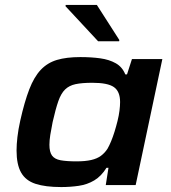

<svg xmlns="http://www.w3.org/2000/svg" viewBox="-20 -749 693 777"><path d="M228 8Q164 8 124 -5Q84 -18 65.5 -50.5Q47 -83 47 -140Q47 -164 50.5 -194.5Q54 -225 62 -261Q79 -337 98.5 -387.5Q118 -438 145 -466.5Q172 -495 210.5 -506.5Q249 -518 305 -518Q349 -518 385.5 -513Q422 -508 448.5 -493Q475 -478 487 -448H494L514 -510H637L529 0H408L419 -70H411Q390 -36 361.5 -19Q333 -2 298.5 3Q264 8 228 8ZM290 -96Q325 -96 349 -101.5Q373 -107 388.5 -118.5Q404 -130 415 -147Q422 -159 429.5 -177Q437 -195 443.5 -216Q450 -237 455.5 -259Q461 -281 463.5 -301Q466 -321 466 -336Q466 -379 441 -396.5Q416 -414 354 -414Q312 -414 286 -408.5Q260 -403 243.5 -387Q227 -371 216 -339.5Q205 -308 193 -255Q187 -225 183.5 -203Q180 -181 180 -163Q180 -134 190.5 -119.5Q201 -105 225 -100.5Q249 -96 290 -96ZM377 -582 245 -724 246 -729H372L463 -587L462 -582Z"/></svg>

Font: Saira Expanded SemiBold
Style: Italic
Weight: 600
Width: 7
Italic angle: -12°
Designer: Hector Gatti with collaboration of the Omnibus-Type team
Foundry: Omnibus-Type
Version: Version 1.101